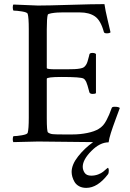

<svg xmlns="http://www.w3.org/2000/svg" viewBox="-20 -684 627 928"><path d="M44.9 2.9Q41.5 -1 41.7 -11.5Q42 -22 44.9 -25.9Q60.5 -25.9 86.2 -30.3Q111.8 -34.7 113.8 -42Q119.1 -59.6 119.1 -116.2V-543Q119.1 -599.6 113.8 -617.2Q111.8 -624.5 86.2 -628.7Q60.5 -632.8 44.9 -632.8Q42 -636.7 41.7 -647.5Q41.5 -658.2 44.9 -662.1Q147.5 -657.2 163.1 -657.2Q208.5 -657.2 318.6 -660.6Q428.7 -664.1 484.9 -664.1Q488.8 -635.3 500 -588.6Q511.2 -542 514.2 -527.8Q509.3 -522.9 496.1 -522.9Q483.4 -522.9 481.9 -529.8Q466.8 -585.4 439 -604.7Q411.1 -624 366.2 -624H279.8Q270 -624 256.8 -623.3Q243.7 -622.6 228 -619.9Q212.4 -617.2 210.9 -612.8Q206.1 -596.7 206.1 -542V-355Q206.1 -349.1 249 -349.1H301.8Q326.7 -349.1 340.8 -349.9Q355 -350.6 367.2 -352.8Q379.4 -355 385 -358.9Q390.6 -362.8 395.5 -370.1Q400.4 -377.4 403.3 -387.5Q406.2 -397.5 410.2 -412.6Q411.1 -418 412.1 -420.9Q413.6 -428.2 426.8 -428.2Q438.5 -428.2 443.8 -422.9V-233.9Q439.9 -230 428.2 -230Q415 -230 412.1 -237.8Q401.9 -277.3 396.7 -288.3Q391.6 -299.3 383.8 -304.2Q371.1 -312 277.8 -312Q206.1 -312 206.1 -303.2V-112.8Q206.1 -48.8 211.9 -43.9Q221.2 -37.1 234.4 -35.6Q247.6 -34.2 283.2 -34.2H331.1Q367.2 -34.2 401.9 -41.3Q436.5 -48.3 457 -61Q468.8 -67.9 477.8 -77.9Q486.8 -87.9 494.9 -103.5Q502.9 -119.1 507.6 -130.1Q512.2 -141.1 520 -162.1Q521.5 -168 534.2 -168Q553.2 -168 559.1 -162.1Q555.7 -152.8 539.8 -109.9Q523.9 -66.9 515.9 -41.5Q507.8 -16.1 504.9 3.9Q462.9 3.9 421.4 45.9Q379.9 87.9 379.9 122.1Q379.9 137.7 389.2 151.4Q398.4 165 420.9 165Q438.5 165 454.1 159.2Q469.7 153.3 478.5 146Q487.3 138.7 493.9 132.8Q500.5 127 502 127Q502.4 127 503.4 128.7Q504.4 130.4 505.1 133.5Q505.9 136.7 505.9 140.1Q505.9 152.8 502 158.2Q451.7 224.1 397 224.1Q377 224.1 362.3 216.1Q347.7 208 340.3 195.3Q333 182.6 329.6 170.4Q326.2 158.2 326.2 147Q326.2 111.8 357.2 72.3Q388.2 32.7 430.2 2.9Q184.1 0 164.1 0Q139.6 0 101.6 1.5Q63.5 2.9 44.9 2.9Z"/></svg>

Font: Crimson
Style: Roman
Weight: 400
Version: Version 0.8